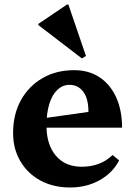

<svg xmlns="http://www.w3.org/2000/svg" viewBox="-20 -817 599 851"><path d="M291 14Q217 14 160 -16.5Q103 -47 70.5 -102Q38 -157 38 -227Q38 -310 72.5 -372.5Q107 -435 168 -470.5Q229 -506 309 -506Q373 -506 420.5 -475Q468 -444 494.5 -386.5Q521 -329 521 -251H139V-288L372 -321Q372 -380 349 -410.5Q326 -441 288 -441Q258 -441 234.5 -419Q211 -397 198.5 -356Q186 -315 186 -261Q186 -176 227.5 -127Q269 -78 342 -78Q426 -78 479 -130L508 -106Q479 -50 421 -18Q363 14 291 14ZM343 -558 150 -706V-711L277 -797H283L361 -569Z"/></svg>

Font: Platypi Light SemiBold
Style: Regular
Weight: 600
Version: Version 1.200